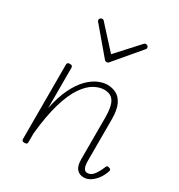

<svg xmlns="http://www.w3.org/2000/svg" viewBox="-197 -968 1041 1116"><g transform="rotate(30 323.0 -409.5)"><path d="M530 17Q514 17 502 11.5Q490 6 481.5 -4.5Q473 -15 469 -31Q465 -47 465 -68V-346Q465 -393 457 -424Q449 -455 430.5 -470Q412 -485 380 -485Q348 -485 313 -465.5Q278 -446 245.5 -399Q213 -352 188 -269.5Q163 -187 150 -60V0Q150 8 145.5 11.5Q141 15 131 15Q122 15 117.5 11.5Q113 8 113 0V-500Q113 -508 117.5 -511.5Q122 -515 131 -515Q141 -515 145.5 -511.5Q150 -508 150 -500V-229Q167 -312 194.5 -368Q222 -424 254.5 -457Q287 -490 320 -504.5Q353 -519 381 -519Q415 -519 442.5 -504.5Q470 -490 486.5 -454.5Q503 -419 503 -356V-81Q503 -63 505.5 -48.5Q508 -34 515 -25Q522 -16 535 -16Q550 -16 562 -24.5Q574 -33 586 -51.5Q598 -70 610 -100Q613 -108 619 -108.5Q625 -109 631 -106Q639 -104 641 -99Q643 -94 641 -89Q629 -54 610.5 -30.5Q592 -7 571.5 5Q551 17 530 17ZM456 -836Q463 -836 468.5 -831.5Q474 -827 474 -819Q474 -816 473 -813Q472 -810 469 -808L326 -639Q322 -633 318 -631.5Q314 -630 310 -630Q306 -630 302.5 -631.5Q299 -633 294 -639L151 -808Q149 -810 147.5 -813Q146 -816 146 -819Q146 -827 151.5 -831.5Q157 -836 164 -836Q168 -836 171 -834.5Q174 -833 176 -830L310 -683L444 -830Q447 -833 449.5 -834.5Q452 -836 456 -836Z"/></g></svg>

Font: Playwrite FR Moderne Thin
Style: Regular
Weight: 250
Version: Version 1.002